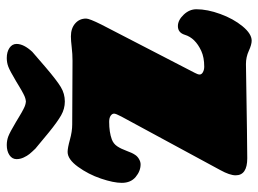

<svg xmlns="http://www.w3.org/2000/svg" viewBox="-119 -636 771 573"><g transform="rotate(-90 266.5 -349.5)"><path d="M310.5 -687Q341.8 -705.6 354 -710.2Q366.2 -714.8 379.9 -714.8Q397.9 -714.8 409.9 -706.8Q421.9 -698.7 421.9 -685.5Q421.9 -664.1 398.4 -638.7L352.5 -599.1Q313 -565.4 293.2 -553.5Q273.4 -541.5 250 -541.5Q228.5 -541.5 209 -552.5Q189.5 -563.5 157.7 -589.4L109.4 -629.4Q98.6 -640.6 93.3 -647.2Q87.9 -653.8 83 -664.3Q78.1 -674.8 78.1 -685.5Q78.1 -698.7 90.1 -706.8Q102.1 -714.8 120.1 -714.8Q133.8 -714.8 146 -710.2Q158.2 -705.6 189.5 -687Q193.4 -684.6 203.6 -678.5Q213.9 -672.4 217.3 -670.4Q220.7 -668.5 227.8 -664.8Q234.9 -661.1 239.7 -659.7Q244.6 -658.2 250 -657.7Q255.4 -658.2 260.3 -659.7Q265.1 -661.1 272.2 -664.8Q279.3 -668.5 282.7 -670.4Q286.1 -672.4 296.4 -678.5Q306.6 -684.6 310.5 -687ZM165.5 2Q155.3 2 126.5 2.4Q97.7 2.9 80.6 2.9Q29.8 2.9 29.8 -31.7Q29.8 -49.3 45.4 -77.6L205.1 -372.6Q213.9 -389.2 213.9 -394.5Q213.9 -400.4 207.5 -404.8Q201.2 -409.2 189.5 -409.2Q158.7 -409.2 137.2 -401.4Q124 -396.5 116.5 -385.3Q108.9 -374 102.8 -357.2Q96.7 -340.3 91.3 -332.5Q86.9 -325.2 78.6 -320.3Q70.3 -315.4 62.5 -315.4Q42.5 -315.4 24.9 -330.1Q7.3 -344.7 7.3 -371.6Q7.3 -396 20 -433.6Q32.7 -471.2 55.2 -502.2Q77.6 -533.2 99.6 -533.2Q111.3 -533.2 136 -526.4Q160.6 -519.5 181.6 -519.5Q205.6 -519.5 284.2 -519Q362.8 -518.6 371.6 -518.6Q392.1 -518.6 412.1 -521Q432.1 -523.4 444.3 -523.4Q468.3 -523.4 482.9 -510.7Q497.6 -498 497.6 -478Q497.6 -468.3 479.5 -432.1L335.4 -153.3Q330.6 -144.5 330.6 -139.2Q330.6 -133.3 337.6 -129.4Q344.7 -125.5 354 -125.5Q381.8 -125.5 400.9 -134.3Q439.9 -152.3 449.2 -183.6Q455.6 -204.1 475.1 -204.1Q492.7 -204.1 509 -187Q525.4 -169.9 525.4 -148.9Q525.4 -116.2 511.2 -77.4Q497.1 -38.6 474.6 -11.2Q452.1 16.1 431.6 16.1Q419.9 16.1 401.4 7.6Q382.8 -1 361.8 -1Q343.3 -1 265.4 0.5Q187.5 2 165.5 2Z"/></g></svg>

Font: Cooper* Black
Style: Regular
Weight: 900
Designer: Owen Earl
Foundry: indestructible type*
Version: Version 0.001